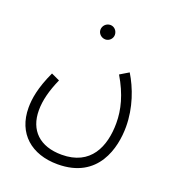

<svg xmlns="http://www.w3.org/2000/svg" viewBox="-131 -591 843 925"><g transform="rotate(20 290.5 -129.0)"><path d="M278 -414C298 -414 314 -431 314 -450C314 -471 298 -488 278 -488C257 -488 240 -471 240 -450C240 -431 257 -414 278 -414ZM43 21C43 153 133 230 267 230C476 230 516 54 516 -52C516 -151 482 -241 443 -305L398 -278C448 -194 466 -121 466 -53C466 68 418 180 270 180C157 180 94 118 94 16C94 -35 108 -89 136 -152L93 -172C52 -84 43 -24 43 21Z"/></g></svg>

Font: Noto Sans Arabic Cond Light
Style: Regular
Weight: 300
Width: 3
Designer: Monotype Design Team, Nadine Chahine, Nizar Qandah and Khaled Hosny
Foundry: Monotype Imaging Inc.
Version: Version 2.012